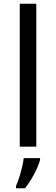

<svg xmlns="http://www.w3.org/2000/svg" viewBox="-20 -780 298 1021"><path d="M173 0H85V-760H173ZM193 70Q189 88 176.5 115.5Q164 143 147.5 171Q131 199 113 221H65V209Q73 192 81.5 165.5Q90 139 97 110.5Q104 82 106 61H193Z"/></svg>

Font: Noto Sans Inscriptional Pahlavi
Style: Regular
Weight: 400
Designer: Monotype Design Team
Foundry: Monotype Imaging Inc.
Version: Version 2.003; ttfautohint (v1.8.4.7-5d5b)